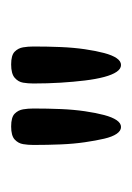

<svg xmlns="http://www.w3.org/2000/svg" viewBox="35 -754 242 353"><g transform="rotate(-90 156.5 -578.0)"><path d="M213 -477Q206 -477 200.5 -485Q195 -493 191 -508Q187 -523 184.5 -543.5Q182 -564 180.5 -588Q179 -612 179 -638Q179 -648 180.5 -657Q182 -666 189.5 -672.5Q197 -679 214 -679Q231 -679 237.5 -672.5Q244 -666 245.5 -657Q247 -648 247 -638Q247 -612 246 -588Q245 -564 242 -543.5Q239 -523 235 -508Q231 -493 225.5 -485Q220 -477 213 -477ZM99 -477Q92 -477 86.5 -485Q81 -493 77.5 -508Q74 -523 71 -543.5Q68 -564 67 -588Q66 -612 66 -638Q66 -648 67.5 -657Q69 -666 76 -672.5Q83 -679 100 -679Q117 -679 123.5 -672.5Q130 -666 131.5 -657Q133 -648 133 -638Q133 -612 132 -588Q131 -564 128 -543.5Q125 -523 121 -508Q117 -493 111.5 -485Q106 -477 99 -477Z"/></g></svg>

Font: Fredoka Light
Style: Regular
Weight: 300
Designer: Ben Nathan
Foundry: Milena B. Brandão, Ben Nathan
Version: Version 2.001